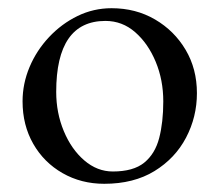

<svg xmlns="http://www.w3.org/2000/svg" viewBox="-20 -434 535 468"><path d="M460 -207Q460 -149 433.5 -98.5Q407 -48 356.5 -17Q306 14 234 14Q178 14 132.5 -12Q87 -38 61 -83.5Q35 -129 35 -187Q35 -230 52 -270.5Q69 -311 99.5 -343.5Q130 -376 169 -395Q208 -414 252 -414Q311 -414 358 -386.5Q405 -359 432.5 -312.5Q460 -266 460 -207ZM117 -210Q117 -159 135.5 -114.5Q154 -70 185.5 -43Q217 -16 255 -16Q305 -16 331.5 -37.5Q358 -59 368 -97.5Q378 -136 378 -187Q378 -239 359.5 -283.5Q341 -328 309.5 -355.5Q278 -383 237 -383Q117 -383 117 -210Z"/></svg>

Font: Benne
Style: Regular
Weight: 400
Designer: John-Daniel Harrington
Version: Version 1.001